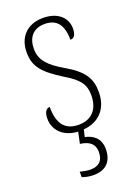

<svg xmlns="http://www.w3.org/2000/svg" viewBox="-146 -605 644 891"><g transform="rotate(-20 176.0 -159.0)"><path d="M157 224C215 224 251 193 251 129C251 75 216 52 178 44L186 9C263 3 311 -49 311 -131C311 -196 286 -240 200 -289C130 -330 96 -364 96 -421C96 -473 122 -513 182 -513C240 -513 270 -478 270 -403C290 -403 299 -420 299 -449C299 -500 259 -542 184 -542C107 -542 59 -493 59 -418C59 -346 91 -310 183 -252C257 -209 273 -176 273 -129C273 -60 237 -19 172 -19C100 -19 73 -66 73 -143C56 -143 44 -128 44 -94C44 -47 77 5 158 10L146 66C191 72 216 91 216 131C216 176 191 195 152 195C137 195 120 192 101 187V214C120 221 139 224 157 224Z"/></g></svg>

Font: Noto Serif Georgian Condensed ExtraLight
Style: Regular
Weight: 200
Width: 3
Designer: Monotype Design Team, Akaki Razmadze
Foundry: Google LLC
Version: Version 2.003